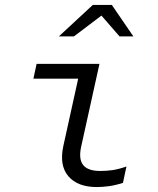

<svg xmlns="http://www.w3.org/2000/svg" viewBox="-20 -746 640 776"><path d="M371 10Q294 10 256.5 -33.5Q219 -77 236 -156L296 -428H115L128 -488H382L308 -153Q297 -102 316.5 -78.5Q336 -55 385 -55Q411 -55 435 -58.5Q459 -62 491 -73L477 -7Q446 3 420 6.5Q394 10 371 10ZM218 -599 355 -726H432L519 -599H463L390 -683L279 -599Z"/></svg>

Font: Red Hat Mono
Style: Italic
Weight: 300
Italic angle: -12°
Monospace: yes
Designer: Pentagram, MCKL
Foundry: Pentagram, MCKL
Version: Version 1.023